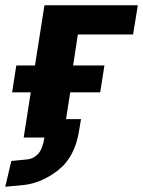

<svg xmlns="http://www.w3.org/2000/svg" viewBox="-45 -523 544 730"><path d="M-25 187 -2 89 60 83Q84 80 100.5 61.5Q117 43 124 0H45L72 -172H1L17 -274H88L124 -503H479L461 -392H251L233 -274H352L336 -172H222L206 -70H263L256 -28Q240 75 175 125Q110 175 40 181Z"/></svg>

Font: Nunito Sans 7pt Condensed ExtraBold
Style: Italic
Weight: 800
Width: 3
Italic angle: -9°
Designer: Vernon Adams
Foundry: Vernon Adams
Version: Version 3.101;gftools[0.9.27]